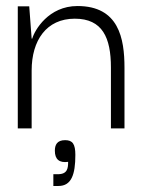

<svg xmlns="http://www.w3.org/2000/svg" viewBox="-20 -426 476 637"><path d="M85 0V-192C85 -292 134 -364 228 -364C320 -364 348 -301 348 -202V0H393V-201C393 -299 374 -406 237 -406C141 -406 95 -326 87 -298H85L77 -405H39V0ZM174 191C217 191 230 153 230 88C230 52 221 39 196 39C169 39 162 55 162 74C162 103 177 115 206 111C206 132 204 152 172 152H157V191Z"/></svg>

Font: OSH Darker Grotesque
Style: Regular
Weight: 400
Designer: Gabriel Lam
Foundry: TypeRant
Version: Version 1.000;Glyphs 3.1.1 (3148)